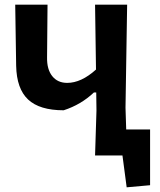

<svg xmlns="http://www.w3.org/2000/svg" viewBox="-20 -664 684 820"><path d="M386 0 392 -192 391 -269H381Q326 -217 252 -193Q149 -193 100 -239Q51 -285 49 -383L45 -644H183L181 -419Q180 -368 203 -339Q226 -310 267 -310Q327 -310 390 -367L386 -644H523L516 -204L519 -111H621V127L521 136L503 0Z"/></svg>

Font: Alegreya Sans SC
Style: Bold
Weight: 700
Designer: Juan Pablo del Peral
Foundry: Huerta Tipografica
Version: Version 2.007